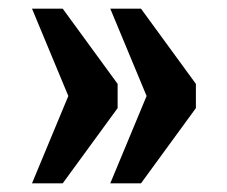

<svg xmlns="http://www.w3.org/2000/svg" viewBox="-20 -492 526 444"><path d="M235 -68 319 -270 235 -472H306L433 -298V-242L306 -68ZM54 -68 138 -270 54 -472H125L252 -298V-242L125 -68Z"/></svg>

Font: Noto Serif Khmer ExtraCondensed Black
Style: Regular
Weight: 900
Width: 2
Designer: Danh Hong and the Monotype Design Team
Foundry: Monotype Imaging Inc.
Version: Version 2.004